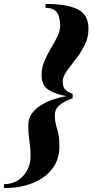

<svg xmlns="http://www.w3.org/2000/svg" viewBox="-60 -800 467 970"><path d="M170 -780Q278.5 -780 332.8 -752.8Q387 -725.5 387 -655Q387 -609 367.2 -570.8Q347.5 -532.5 322 -500Q296.5 -467.5 276.8 -440Q257 -412.5 257 -389Q257 -358.5 270.8 -346Q284.5 -333.5 307 -326V-303.5Q292 -298.5 270.8 -288.2Q249.5 -278 233.2 -261.2Q217 -244.5 217 -219Q217 -190 222.8 -170.5Q228.5 -151 234.2 -126.8Q240 -102.5 240 -59Q240 5.5 204.2 52.5Q168.5 99.5 105.5 124.8Q42.5 150 -40 150V130.5Q17.5 130.5 56 89.8Q94.5 49 94.5 -14.5Q94.5 -42.5 91.5 -64.2Q88.5 -86 85.8 -110Q83 -134 83 -169Q83 -202 100.8 -226.5Q118.5 -251 147.2 -268.8Q176 -286.5 209.8 -297.8Q243.5 -309 276 -314.5Q221 -323.5 185.5 -346Q150 -368.5 150 -420Q150 -457.5 164.2 -491.2Q178.5 -525 197 -555.5Q215.5 -586 229.8 -615Q244 -644 244 -672Q244 -694 238.5 -714.2Q233 -734.5 217 -747.5Q201 -760.5 170 -760.5Z"/></svg>

Font: Bodoni* 16pt
Style: Bold Italic
Weight: 700
Italic angle: -13°
Version: Version 2.3